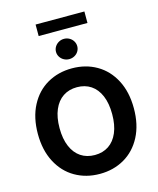

<svg xmlns="http://www.w3.org/2000/svg" viewBox="-150 -1165 1053 1277"><g transform="rotate(-15 376.5 -526.0)"><path d="M377 9.8Q282.2 9.8 207 -33.7Q131.8 -77.1 88.9 -159.4Q45.9 -241.7 45.9 -353.5Q45.9 -465.8 88.9 -548.1Q131.8 -630.4 207 -673.6Q282.2 -716.8 377 -716.8Q471.2 -716.8 546.1 -673.6Q621.1 -630.4 664.1 -548.1Q707 -465.8 707 -353.5Q707 -241.2 664.1 -158.9Q621.1 -76.7 546.1 -33.4Q471.2 9.8 377 9.8ZM377 -586.9Q321.8 -586.9 281 -559.8Q240.2 -532.7 217.8 -480.2Q195.3 -427.7 195.3 -353.5Q195.3 -279.3 217.8 -226.8Q240.2 -174.3 281 -147.2Q321.8 -120.1 377 -120.1Q432.1 -120.1 472.7 -147.2Q513.2 -174.3 535.4 -226.6Q557.6 -278.8 557.6 -353.5Q557.6 -428.2 535.4 -480.5Q513.2 -532.7 472.7 -559.8Q432.1 -586.9 377 -586.9ZM303.7 -849.6Q303.7 -868.7 313.7 -884.8Q323.7 -900.9 340.6 -910.4Q357.4 -919.9 377 -919.9Q397 -919.9 413.8 -910.4Q430.7 -900.9 440.4 -884.8Q450.2 -868.7 450.2 -849.6Q450.2 -831.1 440.4 -814.9Q430.7 -798.8 413.8 -789.6Q397 -780.3 377 -780.3Q357.4 -780.3 340.6 -789.6Q323.7 -798.8 313.7 -814.9Q303.7 -831.1 303.7 -849.6ZM555.7 -981.4H219.7V-1060.5H555.7Z"/></g></svg>

Font: Pretendard GOV
Style: Bold
Weight: 700
Designer: Base glyphs from Inter by Rasmus Andersson; Hangeul glyphs from Noto Sans CJK(Source Han Sans) by Jang Soo-young and Kan
Foundry: Kil Hyung-jin
Version: Version 1.309